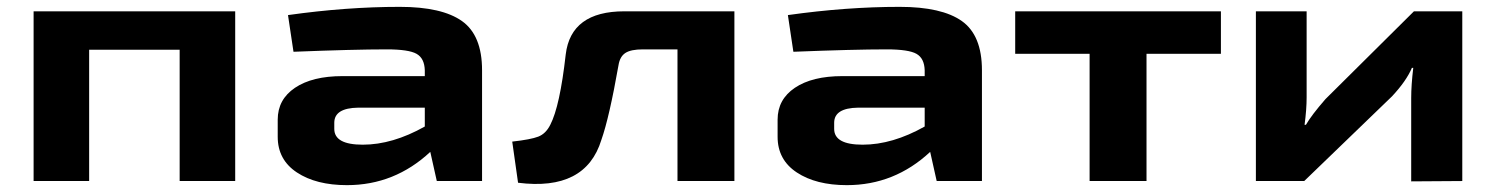

<svg xmlns="http://www.w3.org/2000/svg" viewBox="-20 -528 4362 560"><path d="M666 -495V0H504V-383H240V0H78V-495Z M1146 -508Q1269 -508 1327.5 -466.5Q1386 -425 1386 -323V0H1254L1235 -85Q1131 12 992 12Q902 12 846 -25Q790 -62 790 -129V-179Q790 -238 840.5 -272Q891 -306 979 -306H1219V-323Q1218 -358 1195 -371Q1172 -384 1108 -384Q1013 -384 836 -377L820 -484Q990 -508 1146 -508ZM955 -170V-152Q955 -106 1038 -106Q1125 -106 1219 -159V-214H1025Q955 -213 955 -170Z M2122 -495V0H1956V-384H1855Q1820 -384 1804 -373.5Q1788 -363 1784 -338Q1757 -185 1734 -120Q1688 30 1491 5L1474 -115Q1528 -121 1550 -129.5Q1572 -138 1585 -164Q1613 -218 1630 -369Q1645 -495 1801 -495Z M2604 -508Q2727 -508 2785.5 -466.5Q2844 -425 2844 -323V0H2712L2693 -85Q2589 12 2450 12Q2360 12 2304 -25Q2248 -62 2248 -129V-179Q2248 -238 2298.5 -272Q2349 -306 2437 -306H2677V-323Q2676 -358 2653 -371Q2630 -384 2566 -384Q2471 -384 2294 -377L2278 -484Q2448 -508 2604 -508ZM2413 -170V-152Q2413 -106 2496 -106Q2583 -106 2677 -159V-214H2483Q2413 -213 2413 -170Z M3541 -371H3324V0H3158V-371H2941V-495H3541Z M4245 0 4096 1V-242Q4096 -280 4102 -330H4098Q4082 -292 4040 -247L3784 0H3643V-495H3791V-244Q3791 -209 3785 -164H3789Q3805 -192 3846 -239L4104 -495H4245Z"/></svg>

Font: Exo 2 Expanded
Style: Bold
Weight: 700
Width: 7
Designer: Natanael Gama
Version: Version 1.001;PS 001.001;hotconv 1.0.70;makeotf.lib2.5.58329